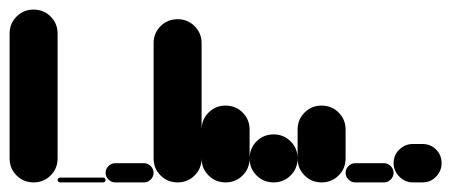

<svg xmlns="http://www.w3.org/2000/svg" viewBox="-20 -380 940 400"><path d="M0 -50H100V-310H0ZM50 -100Q29 -100 14.5 -85.5Q0 -71 0 -50Q0 -29 14.5 -14.5Q29 0 50 0Q71 0 85.5 -14.5Q100 -29 100 -50Q100 -71 85.5 -85.5Q71 -100 50 -100ZM50 -360Q29 -360 14.5 -345.5Q0 -331 0 -310Q0 -289 14.5 -274.5Q29 -260 50 -260Q71 -260 85.5 -274.5Q100 -289 100 -310Q100 -331 85.5 -345.5Q71 -360 50 -360Z M105 -10Q103 -10 101.5 -8.5Q100 -7 100 -5Q100 -3 101.5 -1.5Q103 0 105 0H195Q197 0 198.5 -1.5Q200 -3 200 -5Q200 -7 198.5 -8.5Q197 -10 195 -10Z M220 -40Q212 -40 206 -34Q200 -28 200 -20Q200 -12 206 -6Q212 0 220 0H280Q288 0 294 -6Q300 -12 300 -20Q300 -28 294 -34Q288 -40 280 -40Z M300 -50H400V-290H300ZM350 -100Q329 -100 314.5 -85.5Q300 -71 300 -50Q300 -29 314.5 -14.5Q329 0 350 0Q371 0 385.5 -14.5Q400 -29 400 -50Q400 -71 385.5 -85.5Q371 -100 350 -100ZM350 -340Q329 -340 314.5 -325.5Q300 -311 300 -290Q300 -269 314.5 -254.5Q329 -240 350 -240Q371 -240 385.5 -254.5Q400 -269 400 -290Q400 -311 385.5 -325.5Q371 -340 350 -340Z M400 -50H500V-110H400ZM450 -100Q429 -100 414.5 -85.5Q400 -71 400 -50Q400 -29 414.5 -14.5Q429 0 450 0Q471 0 485.5 -14.5Q500 -29 500 -50Q500 -71 485.5 -85.5Q471 -100 450 -100ZM450 -160Q429 -160 414.5 -145.5Q400 -131 400 -110Q400 -89 414.5 -74.5Q429 -60 450 -60Q471 -60 485.5 -74.5Q500 -89 500 -110Q500 -131 485.5 -145.5Q471 -160 450 -160Z M550 -100Q529 -100 514.5 -85.5Q500 -71 500 -50Q500 -29 514.5 -14.5Q529 0 550 0Q571 0 585.5 -14.5Q600 -29 600 -50Q600 -71 585.5 -85.5Q571 -100 550 -100Z M600 -50H700V-110H600ZM650 -100Q629 -100 614.5 -85.5Q600 -71 600 -50Q600 -29 614.5 -14.5Q629 0 650 0Q671 0 685.5 -14.5Q700 -29 700 -50Q700 -71 685.5 -85.5Q671 -100 650 -100ZM650 -160Q629 -160 614.5 -145.5Q600 -131 600 -110Q600 -89 614.5 -74.5Q629 -60 650 -60Q671 -60 685.5 -74.5Q700 -89 700 -110Q700 -131 685.5 -145.5Q671 -160 650 -160Z M720 -40Q712 -40 706 -34Q700 -28 700 -20Q700 -12 706 -6Q712 0 720 0H780Q788 0 794 -6Q800 -12 800 -20Q800 -28 794 -34Q788 -40 780 -40Z M840 -80Q824 -80 812 -68.5Q800 -57 800 -40Q800 -24 812 -12Q824 0 840 0H860Q877 0 888.5 -12Q900 -24 900 -40Q900 -57 888.5 -68.5Q877 -80 860 -80Z"/></svg>

Font: Wavefont SemiBold
Style: Regular
Weight: 600
Version: Version 3.004;gftools[0.9.33]